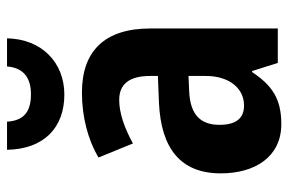

<svg xmlns="http://www.w3.org/2000/svg" viewBox="-157 -653 820 546"><g transform="rotate(-90 253.0 -380.0)"><path d="M417 -770H337C333 -719 300 -702 258 -702C212 -702 183 -719 180 -770H100C102 -665 163 -607 257 -607C348 -607 415 -671 417 -770ZM263 -557C194 -557 129 -540 78 -510L118 -412C164 -437 205 -451 242 -451C287 -451 310 -422 310 -363V-341L234 -338C103 -332 33 -276 33 -162C33 -65 80 10 173 10C245 10 283 -16 321 -73H324L347 0H445V-363C445 -492 381 -557 263 -557ZM266 -252 310 -254V-205C310 -137 274 -96 226 -96C191 -96 171 -117 171 -166C171 -219 199 -249 266 -252Z"/></g></svg>

Font: Noto Sans Arabic UI Cn
Style: Bold
Weight: 700
Width: 3
Designer: Monotype Design Team, Nadine Chahine and Nizar Qandah
Foundry: Monotype Imaging Inc.
Version: Version 2.010